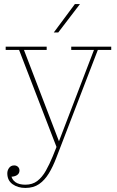

<svg xmlns="http://www.w3.org/2000/svg" viewBox="-20 -720 576 946"><path d="M105 190Q140 190 164 171.5Q188 153 206 121Q224 89 240 50L264 -10L269 -20L443 -474H331V-490H528V-474H462L258 56Q241 101 220.5 134.5Q200 168 172.5 187Q145 206 105 206ZM263 16 74 -474H8V-490H210V-474H98L272 -20ZM50 95Q61 95 68.5 102Q76 109 76 120Q76 135 63.5 143Q51 151 30 151L34 140Q38 165 56 177.5Q74 190 105 190V206Q68 206 42 187.5Q16 169 16 134Q16 119 25 107Q34 95 50 95ZM245 -560 349 -700H374L267 -560Z"/></svg>

Font: Montagu Slab 144pt Thin
Style: Regular
Weight: 250
Version: Version 1.000